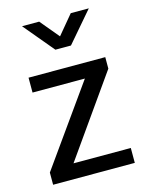

<svg xmlns="http://www.w3.org/2000/svg" viewBox="-107 -756 625 822"><g transform="rotate(-15 205.5 -345.0)"><path d="M382 -419 133 -66H387V0H25V-54L274 -404H42V-470H382ZM72 -690H148L218 -606L288 -690H368L253 -556H184Z"/></g></svg>

Font: Mukta Mahee
Style: Regular
Weight: 400
Designer: Shuchita Grover, Noopur Datye, Girish Dalvi, Yashodeep Gholap
Foundry: Ek Type
Version: Version 2.538;PS 1.000;hotconv 16.6.51;makeotf.lib2.5.65220;